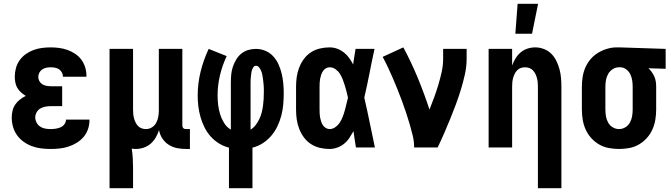

<svg xmlns="http://www.w3.org/2000/svg" viewBox="-20 -778 3540 1013"><path d="M247 8Q222 8 197.5 5Q173 2 149.5 -6.5Q126 -15 105.5 -29.5Q85 -44 70.5 -64Q56 -84 49 -108Q42 -132 42 -157Q42 -175 46 -193Q50 -211 60.5 -226.5Q71 -242 85.5 -253Q100 -264 116 -272Q103 -280 91 -290.5Q79 -301 71.5 -314Q64 -327 61 -342.5Q58 -358 58 -373Q58 -396 64 -418.5Q70 -441 83.5 -460Q97 -479 116 -492.5Q135 -506 156.5 -514Q178 -522 201 -525Q224 -528 247 -528Q270 -528 292.5 -525Q315 -522 336 -514.5Q357 -507 376 -494.5Q395 -482 408.5 -464Q422 -446 429 -424Q436 -402 436 -380V-373H312V-375Q312 -386 306 -396.5Q300 -407 290.5 -413Q281 -419 269.5 -421Q258 -423 247 -423Q235 -423 223.5 -420.5Q212 -418 202.5 -411.5Q193 -405 187.5 -394.5Q182 -384 182 -372Q182 -360 188 -349.5Q194 -339 204 -333Q214 -327 226 -325Q238 -323 250 -323H308V-218H250Q235 -218 220.5 -215.5Q206 -213 193.5 -206Q181 -199 173.5 -186Q166 -173 166 -158Q166 -144 173 -131Q180 -118 192 -110Q204 -102 218.5 -99.5Q233 -97 247 -97Q260 -97 273.5 -99Q287 -101 299 -106Q311 -111 319.5 -122Q328 -133 328 -146V-147H452V-143Q452 -119 444 -96Q436 -73 420.5 -55Q405 -37 384.5 -24.5Q364 -12 341 -4.5Q318 3 294.5 5.5Q271 8 247 8Z M558 215V-520H682V-200Q682 -188 683 -176.5Q684 -165 687 -154Q690 -143 695 -132.5Q700 -122 708 -113.5Q716 -105 727 -101Q738 -97 750 -97Q767 -97 781.5 -106Q796 -115 804 -130Q812 -145 815 -161.5Q818 -178 818 -194V-520H942V-117Q942 -113 943 -109Q944 -105 947 -102Q950 -99 954 -98Q958 -97 962 -97H982V8H962Q938 8 914.5 3.5Q891 -1 870.5 -14Q850 -27 836.5 -47.5Q823 -68 819 -92Q813 -72 802 -53Q791 -34 775 -20Q759 -6 738 1Q717 8 696 8Q691 8 685.5 7.5Q680 7 675 6Q679 31 680.5 56.5Q682 82 682 107V215Z M1188 215V1Q1160 -6 1135 -21.5Q1110 -37 1091 -58.5Q1072 -80 1059 -106Q1046 -132 1038 -160Q1030 -188 1026.5 -216.5Q1023 -245 1023 -274Q1023 -338 1038.5 -400.5Q1054 -463 1081 -520L1176 -482Q1153 -433 1140.5 -380.5Q1128 -328 1128 -274Q1128 -249 1131 -224Q1134 -199 1141.5 -175Q1149 -151 1162.5 -129Q1176 -107 1198 -94V-343Q1198 -364 1200 -385Q1202 -406 1208.5 -425.5Q1215 -445 1226 -463.5Q1237 -482 1253 -495Q1269 -508 1289 -514Q1309 -520 1330 -520Q1356 -520 1380 -510Q1404 -500 1421.5 -481Q1439 -462 1449.5 -438.5Q1460 -415 1466 -390Q1472 -365 1474.5 -339.5Q1477 -314 1477 -288Q1477 -258 1474.5 -228Q1472 -198 1464.5 -169Q1457 -140 1444 -112.5Q1431 -85 1411.5 -62Q1392 -39 1366.5 -22.5Q1341 -6 1312 1V215ZM1302 -94Q1318 -104 1329 -118.5Q1340 -133 1348 -149.5Q1356 -166 1360.5 -183.5Q1365 -201 1367.5 -219Q1370 -237 1371 -255Q1372 -273 1372 -291Q1372 -301 1372 -310.5Q1372 -320 1371 -329.5Q1370 -339 1369 -349Q1368 -359 1366.5 -368.5Q1365 -378 1363 -387.5Q1361 -397 1357 -406Q1353 -415 1346.5 -423Q1340 -431 1330 -431Q1322 -431 1317 -423.5Q1312 -416 1309.5 -408.5Q1307 -401 1306 -392.5Q1305 -384 1304 -376Q1303 -368 1302.5 -359.5Q1302 -351 1302 -343Z M1719 8Q1693 8 1667.5 2Q1642 -4 1620.5 -18Q1599 -32 1583.5 -53Q1568 -74 1558.5 -98.5Q1549 -123 1545.5 -148.5Q1542 -174 1542 -200V-320Q1542 -346 1545.5 -371.5Q1549 -397 1558.5 -421.5Q1568 -446 1583.5 -467Q1599 -488 1620.5 -502Q1642 -516 1667.5 -522Q1693 -528 1719 -528Q1740 -528 1759 -521Q1778 -514 1794 -501.5Q1810 -489 1822 -472.5Q1834 -456 1843 -438Q1846 -459 1849.5 -479.5Q1853 -500 1856 -520H1956Q1942 -456 1929.5 -391.5Q1917 -327 1902 -263Q1917 -198 1930.5 -132Q1944 -66 1958 0H1858Q1854 -22 1851 -43.5Q1848 -65 1845 -86Q1835 -68 1823.5 -50.5Q1812 -33 1796 -20Q1780 -7 1760 0.5Q1740 8 1719 8ZM1719 -97Q1736 -97 1750.5 -108Q1765 -119 1774 -133.5Q1783 -148 1789 -164Q1795 -180 1799.5 -196.5Q1804 -213 1808 -230Q1812 -247 1816 -263Q1812 -280 1808 -296Q1804 -312 1799 -328Q1794 -344 1788 -359.5Q1782 -375 1773 -389Q1764 -403 1750 -413Q1736 -423 1719 -423Q1709 -423 1699.5 -417.5Q1690 -412 1684 -403Q1678 -394 1674.5 -383.5Q1671 -373 1669 -362.5Q1667 -352 1666.5 -341.5Q1666 -331 1666 -320V-200Q1666 -189 1666.5 -178.5Q1667 -168 1669 -157.5Q1671 -147 1674.5 -136.5Q1678 -126 1684 -117Q1690 -108 1699.5 -102.5Q1709 -97 1719 -97Z M2165 0Q2165 -32 2157.5 -63Q2150 -94 2141 -124.5Q2132 -155 2122 -185Q2112 -215 2101 -245Q2090 -275 2078 -304.5Q2066 -334 2053.5 -363.5Q2041 -393 2027.5 -421.5Q2014 -450 1999 -478L2108 -528Q2150 -450 2184 -367.5Q2218 -285 2246 -200Q2259 -232 2271 -265Q2283 -298 2293 -331.5Q2303 -365 2310.5 -399Q2318 -433 2318 -468V-520H2442V-468Q2442 -427 2433 -386.5Q2424 -346 2412 -306.5Q2400 -267 2385.5 -228Q2371 -189 2355.5 -151Q2340 -113 2323.5 -75Q2307 -37 2289 0Z M2818 215V-320Q2818 -332 2817 -343.5Q2816 -355 2813 -366Q2810 -377 2805 -387.5Q2800 -398 2792 -406.5Q2784 -415 2773 -419Q2762 -423 2750 -423Q2738 -423 2727 -419Q2716 -415 2708 -406.5Q2700 -398 2695 -387.5Q2690 -377 2687 -366Q2684 -355 2683 -343.5Q2682 -332 2682 -320V0H2558V-520H2682V-432Q2689 -452 2700 -470Q2711 -488 2727 -501.5Q2743 -515 2763 -521.5Q2783 -528 2804 -528Q2827 -528 2849.5 -519.5Q2872 -511 2888.5 -494.5Q2905 -478 2915.5 -456.5Q2926 -435 2932 -412.5Q2938 -390 2940 -366.5Q2942 -343 2942 -320V215ZM2699 -600 2711 -758H2819L2787 -600Z M3246 8Q3219 8 3192 3Q3165 -2 3141.5 -15.5Q3118 -29 3099.5 -49.5Q3081 -70 3070 -94.5Q3059 -119 3054.5 -146Q3050 -173 3050 -200V-320Q3050 -346 3054 -372Q3058 -398 3068.5 -422Q3079 -446 3096 -466Q3113 -486 3135.5 -499.5Q3158 -513 3183 -520.5Q3208 -528 3234 -528H3250L3492 -520V-415L3401 -418Q3411 -409 3419 -397.5Q3427 -386 3432.5 -373.5Q3438 -361 3440 -347.5Q3442 -334 3442 -320V-200Q3442 -173 3437.5 -146Q3433 -119 3422 -94.5Q3411 -70 3392.5 -49.5Q3374 -29 3350.5 -15.5Q3327 -2 3300 3Q3273 8 3246 8ZM3246 -97Q3264 -97 3279.5 -106.5Q3295 -116 3303.5 -131.5Q3312 -147 3315 -164.5Q3318 -182 3318 -200V-320Q3318 -337 3315.5 -353.5Q3313 -370 3306 -385Q3299 -400 3285.5 -411Q3272 -422 3255 -423H3245Q3228 -423 3212.5 -413Q3197 -403 3188.5 -387.5Q3180 -372 3177 -355Q3174 -338 3174 -320V-200Q3174 -182 3177 -164.5Q3180 -147 3188.5 -131.5Q3197 -116 3212.5 -106.5Q3228 -97 3246 -97Z"/></svg>

Font: Iosevka Extrabold
Style: Regular
Weight: 800
Monospace: yes
Designer: Belleve Invis
Foundry: Belleve Invis
Version: Version 32.5.0; ttfautohint (v1.8.4)